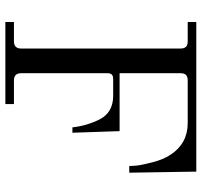

<svg xmlns="http://www.w3.org/2000/svg" viewBox="-38 -714 752 716"><g transform="rotate(90 338.0 -356.0)"><path d="M62 0V-32H134Q161 -32 161 -59V-653Q161 -667 154.5 -673.5Q148 -680 134 -680H62V-712H620L624 -462H599Q599 -472 597.5 -489Q596 -506 585.5 -547.5Q575 -589 557 -616Q515 -680 439 -680H280Q266 -680 259.5 -673.5Q253 -667 253 -653V-426H469L475 -250H455Q449 -304 425 -352Q399 -402 337 -402H275Q263 -402 258 -397Q253 -392 253 -380V-59Q253 -32 280 -32H368V0Z"/></g></svg>

Font: Old Standard TT
Style: Regular
Weight: 400
Designer: Alexey Kryukov <alexios@thessalonica.org.ru>
Version: Version 2.2